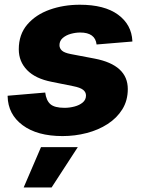

<svg xmlns="http://www.w3.org/2000/svg" viewBox="-20 -573 614 823"><path d="M248 10.3Q139.6 10.3 76.9 -36.4Q14.2 -83 12.7 -160.6V-162.6L173.8 -176.3Q178.2 -142.1 196 -126.5Q213.9 -110.8 256.8 -110.8Q278.3 -110.8 299.6 -116.5Q320.8 -122.1 334.7 -133.8Q348.6 -145.5 348.6 -163.6Q348.6 -178.2 336.2 -188Q323.7 -197.8 293.9 -203.6L201.7 -222.2Q131.8 -235.8 96.2 -272.5Q60.5 -309.1 60.5 -361.8Q60.5 -425.3 96.9 -467.8Q133.3 -510.3 192.9 -531.5Q252.4 -552.7 322.3 -552.7Q427.7 -552.7 485.8 -510.3Q543.9 -467.8 547.4 -397.5Q547.4 -397 547.4 -396.2Q547.4 -395.5 547.4 -395L394 -382.3Q388.2 -433.6 323.7 -433.6Q304.2 -433.6 283.7 -428Q263.2 -422.4 249 -410.2Q234.9 -397.9 234.9 -379.4Q234.9 -366.2 245.1 -356.4Q255.4 -346.7 283.2 -341.3L385.7 -321.8Q527.8 -294.4 527.8 -191.4Q527.8 -142.1 504.4 -104.5Q481 -66.9 441.2 -41.3Q401.4 -15.6 351.3 -2.7Q301.3 10.3 248 10.3ZM81.5 230.5 155.8 57.6H313.5L201.2 230.5Z"/></svg>

Font: Inter Extra Bold
Style: Italic
Weight: 800
Italic angle: -9.39999°
Designer: Rasmus Andersson
Foundry: rsms
Version: Version 4.000;git-3c8e0fc